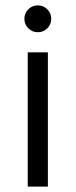

<svg xmlns="http://www.w3.org/2000/svg" viewBox="-20 -695 282 715"><path d="M83.3 0V-500H158.3V0ZM120.8 -575Q100 -575 85.4 -589.6Q70.8 -604.2 70.8 -625Q70.8 -645.8 85.4 -660.4Q100 -675 120.8 -675Q141.7 -675 156.2 -660.4Q170.8 -645.8 170.8 -625Q170.8 -604.2 156.2 -589.6Q141.7 -575 120.8 -575Z"/></svg>

Font: Funnel Sans Light
Style: Regular
Weight: 300
Designer: NORD ID, Kristian Moeller
Foundry: Dicotype
Version: Version 1.000